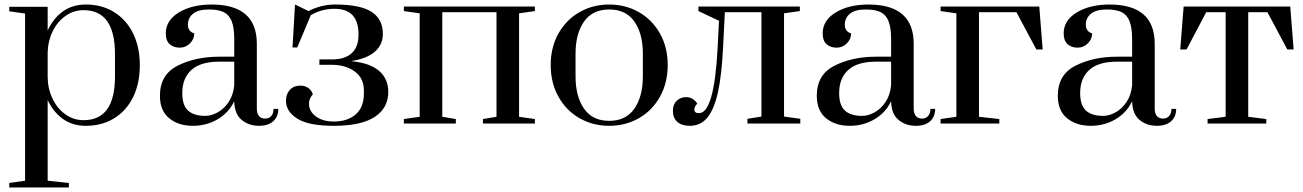

<svg xmlns="http://www.w3.org/2000/svg" viewBox="-20 -547 5768 850"><path d="M21 263 91 253V-487L21 -497V-517H191V-412Q216 -466 258.5 -496.5Q301 -527 360 -527Q431 -527 485 -493.5Q539 -460 569 -399.5Q599 -339 599 -258Q599 -177 569 -116.5Q539 -56 485 -23Q431 10 360 10Q301 10 258.5 -20.5Q216 -51 191 -104V253L285 263V283H21ZM489 -208V-308Q489 -502 350 -502Q306 -502 270 -476.5Q234 -451 213 -408Q192 -365 191 -315V-208Q191 -157 211.5 -112.5Q232 -68 268.5 -41.5Q305 -15 350 -15Q489 -15 489 -208Z M688 -123Q688 -217 767 -256.5Q846 -296 950 -296H1017V-373Q1017 -425 1005.5 -453.5Q994 -482 970 -493.5Q946 -505 905 -505Q858 -505 835 -486.5Q812 -468 812 -437Q812 -408 840 -399Q840 -374 821 -355Q802 -336 776 -336Q748 -336 731 -351.5Q714 -367 714 -399Q714 -457 772 -492Q830 -527 917 -527Q1117 -527 1117 -353V-67Q1117 -45 1126.5 -33.5Q1136 -22 1154 -22Q1171 -22 1181 -33.5Q1191 -45 1191 -65H1212Q1212 -30 1189.5 -10Q1167 10 1127 10Q1081 10 1049.5 -16.5Q1018 -43 1017 -99Q993 -48 943.5 -19Q894 10 834 10Q770 10 729 -23.5Q688 -57 688 -123ZM1017 -170V-274H950Q868 -274 827.5 -237.5Q787 -201 787 -135Q787 -80 813 -57Q839 -34 889 -34Q916 -34 944.5 -50Q973 -66 993 -96.5Q1013 -127 1017 -170Z M1246 -101Q1246 -131 1263.5 -149.5Q1281 -168 1310 -168Q1329 -168 1344 -158Q1359 -148 1365 -130Q1348 -110 1348 -88Q1348 -54 1378.5 -31.5Q1409 -9 1458 -9Q1518 -9 1554.5 -40.5Q1591 -72 1591 -133V-146Q1591 -201 1550.5 -230.5Q1510 -260 1450 -260H1394V-284H1450Q1507 -284 1537 -311.5Q1567 -339 1567 -392V-396Q1567 -508 1461 -508Q1404 -508 1356 -480L1296 -337H1275L1286 -527L1346 -498Q1402 -527 1463 -527Q1575 -527 1625 -494.5Q1675 -462 1675 -397Q1675 -350 1640.5 -319Q1606 -288 1537 -277V-276Q1618 -268 1658.5 -233Q1699 -198 1699 -140Q1699 -69 1639 -29.5Q1579 10 1458 10Q1347 10 1296.5 -21.5Q1246 -53 1246 -101Z M1768 0V-20L1838 -30V-488L1768 -498V-518H2348V-498L2278 -488V-30L2348 -20V0H2118V-20L2178 -30V-493H1938V-30L1998 -20V0Z M2418 -259Q2418 -338 2452.5 -399Q2487 -460 2546 -493.5Q2605 -527 2677 -527Q2749 -527 2808 -493.5Q2867 -460 2901.5 -399Q2936 -338 2936 -259Q2936 -180 2901.5 -118.5Q2867 -57 2808 -23.5Q2749 10 2677 10Q2605 10 2546 -23.5Q2487 -57 2452.5 -118.5Q2418 -180 2418 -259ZM2826 -209V-309Q2826 -398 2788.5 -451.5Q2751 -505 2677 -505Q2603 -505 2565.5 -451.5Q2528 -398 2528 -309V-209Q2528 -120 2565.5 -66Q2603 -12 2677 -12Q2751 -12 2788.5 -66Q2826 -120 2826 -209Z M2959 -57Q2959 -85 2976 -101Q2993 -117 3017 -117Q3033 -117 3044 -110.5Q3055 -104 3060.5 -97Q3066 -90 3067 -88Q3054 -76 3054 -62Q3054 -46 3074 -46Q3142 -46 3157 -336L3163 -455L3072 -498V-518H3521V-498L3451 -488V-31L3523 -21V0H3289V-21L3351 -31V-493H3189L3181 -335Q3175 -214 3158.5 -139Q3142 -64 3112 -27Q3082 10 3034 10Q2999 10 2979 -7Q2959 -24 2959 -57Z M3596 -123Q3596 -217 3675 -256.5Q3754 -296 3858 -296H3925V-373Q3925 -425 3913.5 -453.5Q3902 -482 3878 -493.5Q3854 -505 3813 -505Q3766 -505 3743 -486.5Q3720 -468 3720 -437Q3720 -408 3748 -399Q3748 -374 3729 -355Q3710 -336 3684 -336Q3656 -336 3639 -351.5Q3622 -367 3622 -399Q3622 -457 3680 -492Q3738 -527 3825 -527Q4025 -527 4025 -353V-67Q4025 -45 4034.5 -33.5Q4044 -22 4062 -22Q4079 -22 4089 -33.5Q4099 -45 4099 -65H4120Q4120 -30 4097.5 -10Q4075 10 4035 10Q3989 10 3957.5 -16.5Q3926 -43 3925 -99Q3901 -48 3851.5 -19Q3802 10 3742 10Q3678 10 3637 -23.5Q3596 -57 3596 -123ZM3925 -170V-274H3858Q3776 -274 3735.5 -237.5Q3695 -201 3695 -135Q3695 -80 3721 -57Q3747 -34 3797 -34Q3824 -34 3852.5 -50Q3881 -66 3901 -96.5Q3921 -127 3925 -170Z M4144 0V-20L4214 -30V-488L4144 -498V-518H4581L4596 -328H4568L4480 -493H4314V-30L4404 -20V0Z M4663 -123Q4663 -217 4742 -256.5Q4821 -296 4925 -296H4992V-373Q4992 -425 4980.5 -453.5Q4969 -482 4945 -493.5Q4921 -505 4880 -505Q4833 -505 4810 -486.5Q4787 -468 4787 -437Q4787 -408 4815 -399Q4815 -374 4796 -355Q4777 -336 4751 -336Q4723 -336 4706 -351.5Q4689 -367 4689 -399Q4689 -457 4747 -492Q4805 -527 4892 -527Q5092 -527 5092 -353V-67Q5092 -45 5101.5 -33.5Q5111 -22 5129 -22Q5146 -22 5156 -33.5Q5166 -45 5166 -65H5187Q5187 -30 5164.5 -10Q5142 10 5102 10Q5056 10 5024.5 -16.5Q4993 -43 4992 -99Q4968 -48 4918.5 -19Q4869 10 4809 10Q4745 10 4704 -23.5Q4663 -57 4663 -123ZM4992 -170V-274H4925Q4843 -274 4802.5 -237.5Q4762 -201 4762 -135Q4762 -80 4788 -57Q4814 -34 4864 -34Q4891 -34 4919.5 -50Q4948 -66 4968 -96.5Q4988 -127 4992 -170Z M5326 0V-20L5406 -30V-493H5320L5233 -328H5205L5220 -518H5692L5707 -328H5679L5591 -493H5506V-30L5586 -20V0Z"/></svg>

Font: Prata
Style: Regular
Weight: 400
Designer: Ivan Petrov
Foundry: Cyreal
Version: Version 2.000